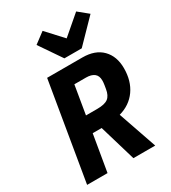

<svg xmlns="http://www.w3.org/2000/svg" viewBox="-228 -1077 1056 1189"><g transform="rotate(-30 300.0 -482.0)"><path d="M181 0H35L152 -698H404Q495 -698 544.5 -647.5Q594 -597 594 -512Q594 -421 550 -359Q506 -297 427 -275L522 0H366L289 -260H225ZM324 -376Q378 -376 402 -394Q426 -412 433 -456L437 -480Q440 -498 440 -513Q440 -547 419.5 -563Q399 -579 361 -579H278L244 -376ZM305 -749 197 -907 273 -964 379 -849 513 -964 583 -907 429 -749Z"/></g></svg>

Font: iA Writer Mono V
Style: Regular
Weight: 400
Italic angle: -9.5°
Designer: Mike Abbink, Paul van der Laan, Pieter van Rosmalen
Foundry: Bold Monday
Version: Version 2.000